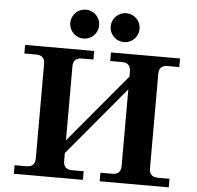

<svg xmlns="http://www.w3.org/2000/svg" viewBox="-62 -1024 1114 1087"><g transform="rotate(5 495.5 -480.5)"><path d="M660.6 -605V-634.8Q660.6 -683.6 611.8 -683.6H544.4V-732.4H937V-683.6H870.6Q821.8 -683.6 821.8 -634.8V-97.7Q821.8 -48.8 870.6 -48.8H937V0H544.4V-48.8H611.8Q660.6 -48.8 660.6 -97.7V-532.7L334 -142.1V-97.7Q334 -48.8 382.8 -48.8H449.2V0H56.6V-48.8H124Q172.9 -48.8 172.9 -97.7V-634.8Q172.9 -683.6 124 -683.6H56.6V-732.4H449.2V-683.6H382.8Q334 -683.6 334 -634.8V-214.4ZM382.8 -796.9Q366.2 -796.9 351.1 -803.2Q335.9 -809.6 324.5 -821Q313 -832.5 306.6 -847.7Q300.3 -862.8 300.3 -879.4Q300.3 -895.5 306.6 -910.6Q313 -925.8 324.5 -937.3Q335.9 -948.7 351.1 -955.1Q366.2 -961.4 382.8 -961.4Q398.9 -961.4 414.1 -955.1Q429.2 -948.7 440.7 -937.3Q452.1 -925.8 458.5 -910.6Q464.8 -895.5 464.8 -879.4Q464.8 -862.8 458.5 -847.7Q452.1 -832.5 440.7 -821Q429.2 -809.6 414.1 -803.2Q398.9 -796.9 382.8 -796.9ZM612.3 -796.9Q595.7 -796.9 580.6 -803.2Q565.4 -809.6 554 -821Q542.5 -832.5 536.1 -847.7Q529.8 -862.8 529.8 -879.4Q529.8 -895.5 536.1 -910.6Q542.5 -925.8 554 -937.3Q565.4 -948.7 580.6 -955.1Q595.7 -961.4 612.3 -961.4Q628.4 -961.4 643.6 -955.1Q658.7 -948.7 670.2 -937.3Q681.6 -925.8 688 -910.6Q694.3 -895.5 694.3 -879.4Q694.3 -862.8 688 -847.7Q681.6 -832.5 670.2 -821Q658.7 -809.6 643.6 -803.2Q628.4 -796.9 612.3 -796.9Z"/></g></svg>

Font: Munson
Style: Bold
Weight: 700
Designer: Paul James MIller
Foundry: High-Logic / Made with FontCreator
Version: Version 2.10;May 5, 2019;FontCreator 11.5.0.2430 64-bit